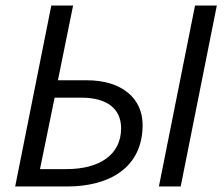

<svg xmlns="http://www.w3.org/2000/svg" viewBox="-20 -676 811 696"><path d="M35 0H223C379 0 497 -70 497 -223C497 -320 421 -385 295 -385H190L245 -656H166ZM125 -63 178 -322H275C369 -322 419 -281 419 -211C419 -115 341 -63 221 -63ZM556 0H635L766 -656H687Z"/></svg>

Font: Source Sans Pro
Style: Italic
Weight: 400
Italic angle: -11°
Designer: Paul D. Hunt
Foundry: Adobe Systems Incorporated
Version: Version 3.006;hotconv 1.0.111;makeotfexe 2.5.65597